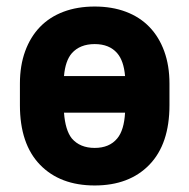

<svg xmlns="http://www.w3.org/2000/svg" viewBox="-20 -559 580 588"><path d="M270 9Q164 9 102.5 -54.5Q41 -118 41 -237V-303Q41 -358 57 -402Q73 -446 102.5 -476.5Q132 -507 174.5 -523Q217 -539 270 -539Q323 -539 365.5 -523Q408 -507 437.5 -476.5Q467 -446 483 -402Q499 -358 499 -303V-237Q499 -118 437.5 -54.5Q376 9 270 9ZM270 -106Q315 -106 339 -135Q360 -160 363 -214H176Q180 -160 200 -135Q225 -106 270 -106ZM339 -396Q315 -424 270 -424Q225 -424 200 -396Q180 -373 176 -326H363Q359 -373 339 -396Z"/></svg>

Font: Golos UI
Style: Bold
Weight: 700
Designer: A.Korolkova, Vitaly Kuzmin
Foundry: ParaType Ltd
Version: Version 2.000